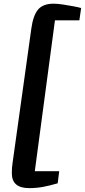

<svg xmlns="http://www.w3.org/2000/svg" viewBox="-20 -884 449 1015"><path d="M134 110.5Q88.5 110.5 65.5 91Q42.5 71.5 42.5 31Q42.5 17 43.5 3.2Q44.5 -10.5 46.5 -23L145.5 -732Q155 -802 181 -833.2Q207 -864.5 264 -864.5Q283.5 -864.5 313.8 -860Q344 -855.5 371.2 -850.2Q398.5 -845 409 -841.5L399.5 -776.5H270.5L164 21H293L285 85Q242.5 97.5 207.5 104Q172.5 110.5 134 110.5Z"/></svg>

Font: Merriweather Sans SemiBold
Style: Italic
Weight: 600
Italic angle: -7.5°
Designer: Eben Sorkin
Foundry: Eben Sorkin
Version: Version 2.001